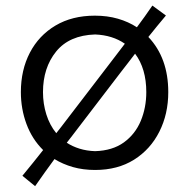

<svg xmlns="http://www.w3.org/2000/svg" viewBox="-20 -589 667 678"><path d="M104 68.4 59.1 31.7Q78.6 7.8 96.7 -14.4Q114.7 -36.6 132.3 -59.1Q93.3 -97.7 73.5 -151.1Q53.7 -204.6 53.7 -263.7Q53.7 -341.8 85.4 -402.8Q117.2 -463.9 176 -498.8Q234.9 -533.7 314.9 -533.7Q359.4 -533.7 396.5 -522.9Q433.6 -512.2 463.4 -492.7Q477.5 -511.7 491 -530.5Q504.4 -549.3 518.1 -569.3L565.9 -534.2Q549.8 -515.1 534.4 -496.3Q519 -477.5 503.9 -458.5Q574.2 -384.3 574.2 -263.7Q574.2 -186.5 542.7 -124Q511.2 -61.5 453.4 -25.1Q395.5 11.2 315.9 11.2Q273.4 11.2 237.5 1Q201.7 -9.3 172.4 -27.3Q155.3 -3.9 138.2 19.8Q121.1 43.5 104 68.4ZM131.8 -263.7Q131.8 -222.7 143.6 -185.1Q155.3 -147.5 178.7 -118.7Q187.5 -129.9 196.8 -141.8Q206.1 -153.8 215.3 -166L367.2 -364.3Q381.3 -382.8 394.8 -400.4Q408.2 -418 420.9 -434.6Q377.4 -464.8 315.9 -467.3Q224.6 -464.4 178.2 -407Q131.8 -349.6 131.8 -263.7ZM315.9 -55.2Q377.4 -57.1 417.5 -86.2Q457.5 -115.2 477.1 -162.1Q496.6 -209 496.6 -263.7Q496.6 -346.7 457 -399.4Q444.8 -383.3 432.1 -366.9Q419.4 -350.6 406.2 -333.5L253.4 -133.8Q243.7 -121.1 234.4 -108.9Q225.1 -96.7 215.8 -85Q235.8 -71.8 261 -64Q286.1 -56.2 315.9 -55.2Z"/></svg>

Font: Pinar DS4-Regular
Style: Regular
Weight: 400
Designer: Amin Abedi
Version: Version 2.000